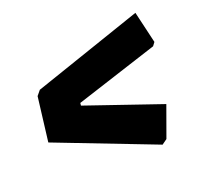

<svg xmlns="http://www.w3.org/2000/svg" viewBox="-86 -577 663 630"><g transform="rotate(-20 246.0 -261.5)"><path d="M445 -480 471 -369 462 -357 174 -264 173 -255 438 -164 399 -56 381 -43 31 -178 50 -333 64 -350Z"/></g></svg>

Font: Alegreya Sans SC Black
Style: Italic
Weight: 900
Italic angle: -7°
Designer: Juan Pablo del Peral
Foundry: Huerta Tipografica
Version: Version 2.007